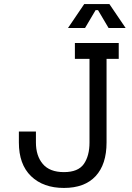

<svg xmlns="http://www.w3.org/2000/svg" viewBox="-20 -912 652 946"><path d="M295 14Q193 14 133 -44Q73 -102 73 -210V-264H157V-210Q157 -144 191 -104Q225 -64 295 -64Q365 -64 393 -104Q421 -144 421 -210V-622H349V-700H565V-622H505V-210Q505 -102 451 -44Q397 14 295 14ZM315 -774 395 -892H519L599 -774H515L463 -862H451L399 -774Z"/></svg>

Font: Space Mono
Style: Regular
Weight: 400
Monospace: yes
Designer: Colophon Foundry + Benjamin Critton
Foundry: Colophon Foundry & Benjamin Critton
Version: Version 1.003; ttfautohint (v1.8.4.7-5d5b)